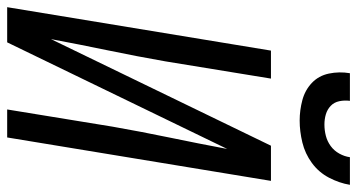

<svg xmlns="http://www.w3.org/2000/svg" viewBox="-250 -745 995 535"><g transform="rotate(90 247.5 -477.5)"><path d="M0 0 121 -735H199L151 -441Q137 -361 120.5 -281.5Q104 -202 89 -122L386 -735H484L363 0H285L333 -294Q347 -374 363.5 -453.5Q380 -533 395 -613L98 0ZM316 -815Q287 -815 259 -822.5Q231 -830 211 -849Q191 -868 185 -896.5Q179 -925 184 -955H261Q259 -940 262 -925.5Q265 -911 275 -901.5Q285 -892 298.5 -888Q312 -884 327 -884Q343 -884 358.5 -888Q374 -892 387 -901.5Q400 -911 408 -925.5Q416 -940 418 -955H495Q490 -925 475 -896.5Q460 -868 434 -849Q408 -830 377 -822.5Q346 -815 316 -815Z"/></g></svg>

Font: Iosevka QP
Style: Italic
Weight: 400
Italic angle: -9°
Designer: Belleve Invis
Foundry: Belleve Invis
Version: Version 20.0.0; ttfautohint (v1.8.4)